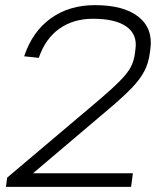

<svg xmlns="http://www.w3.org/2000/svg" viewBox="-20 -727 610 747"><path d="M8 -36 325 -304Q380 -350 414 -381Q448 -412 466.5 -434Q485 -456 493.5 -476Q502 -496 505 -520L507 -536Q515 -593 472 -623.5Q429 -654 342 -654Q265 -654 210.5 -615Q156 -576 131 -502L74 -508Q106 -604 177.5 -655.5Q249 -707 349 -707Q462 -707 519 -661.5Q576 -616 565 -536L563 -521Q558 -482 541.5 -450Q525 -418 489.5 -381.5Q454 -345 387 -289L59 -11L48 -53H497L490 0H3Z"/></svg>

Font: Pathway Extreme 8pt Thin 12pt Thin
Style: Italic
Weight: 250
Italic angle: -8°
Version: Version 1.001;gftools[0.9.26]